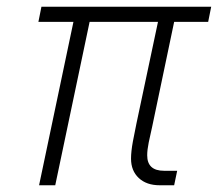

<svg xmlns="http://www.w3.org/2000/svg" viewBox="-20 -550 647 570"><path d="M96 0 198 -485H94L103 -530H607L598 -485H497L432 -175Q426 -149 421.5 -127Q417 -105 417 -89Q417 -43 467 -43H506L497 0H454Q415 0 392 -21.5Q369 -43 369 -79Q369 -100 374.5 -130Q380 -160 385 -183L449 -485H246L144 0Z"/></svg>

Font: Geist Mono ExtraLight
Style: Italic
Weight: 200
Italic angle: -12°
Monospace: yes
Designer: Basement.studio, Andrés Briganti, Mateo Zaragoza
Foundry: Basement.studio, Vercel, Andrés Briganti, Guido Ferreyra, Mateo Zaragoza
Version: Version 1.500; ttfautohint (v1.8.4.7-5d5b)